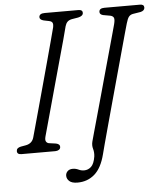

<svg xmlns="http://www.w3.org/2000/svg" viewBox="-58 -751 825 970"><g transform="rotate(-5 354.5 -266.0)"><path d="M154.5 -78Q150 -61 154.5 -53Q159 -45 168.5 -43L204.5 -38Q224.5 -33.5 224 -20Q224 -10 216.2 -5Q208.5 0 197.5 0H26Q4 0 4 -17Q4 -33.5 26 -38L51.5 -42.5Q84 -48.5 92.5 -78.5Q96.5 -92.5 107.2 -131.5Q118 -170.5 133 -225Q148 -279.5 164.5 -340Q181 -400.5 196.5 -457.5Q212 -514.5 224 -559.2Q236 -604 241.5 -625.5Q244 -637.5 241 -646Q238 -654.5 224 -657.5L197 -663Q176.5 -668 176.5 -681.5Q177.5 -700 205 -700H376Q397 -700 397 -684.5Q397 -668 371.5 -662.5L338.5 -657Q324 -654 316.2 -646Q308.5 -638 304.5 -624Q299 -602 286.8 -557Q274.5 -512 258.5 -454.8Q242.5 -397.5 226 -337.2Q209.5 -277 194.5 -222.8Q179.5 -168.5 168.8 -129.8Q158 -91 154.5 -78ZM613.5 -611Q610.5 -601 600.2 -564Q590 -527 575 -472.5Q560 -418 542.5 -354.5Q525 -291 507.5 -227.2Q490 -163.5 474.8 -107.8Q459.5 -52 449.2 -13.5Q439 25 436 37Q418.5 105.5 382.5 136.8Q346.5 168 296 168Q267.5 168 254.5 156.2Q241.5 144.5 241.5 128.5Q241.5 115.5 251 106Q260.5 96.5 277.5 96.5Q292.5 96.5 306.2 103Q320 109.5 334 109.5Q355 109.5 370.2 95.2Q385.5 81 391.5 44Q394 23 388.8 5.2Q383.5 -12.5 388.5 -32.5Q391 -42.5 400.5 -76.2Q410 -110 423.8 -159.5Q437.5 -209 453.5 -266.2Q469.5 -323.5 485.2 -380.8Q501 -438 514.8 -487.2Q528.5 -536.5 537.8 -570.2Q547 -604 549.5 -613Q555.5 -636.5 551.5 -645.5Q547.5 -654.5 534 -657.5L497.5 -664Q480.5 -668.5 481 -681.5Q481.5 -700 508 -700H688.5Q709 -700 709 -683.5Q708.5 -668 688.5 -663L648.5 -656.5Q635.5 -654 628 -644.8Q620.5 -635.5 613.5 -611Z"/></g></svg>

Font: Fraunces 144pt S100 Light
Style: Italic
Weight: 300
Italic angle: -16°
Version: Version 1.000; ttfautohint (v1.8.3)